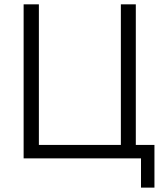

<svg xmlns="http://www.w3.org/2000/svg" viewBox="-20 -730 773 885"><path d="M629.9 134.8V0H88.9V-710H159.2V-62H537.1V-710H606V-62H691.9V134.8Z"/></svg>

Font: Rawline
Style: Regular
Weight: 400
Designer: Matt McInerney, Pablo Impallari, Rodrigo Fuenzalida
Foundry: Matt McInerney, Pablo Impallari, Rodrigo Fuenzalida
Version: Version 4.020;PS 004.020;hotconv 1.0.88;makeotf.lib2.5.64775